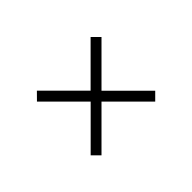

<svg xmlns="http://www.w3.org/2000/svg" viewBox="-75 -876 1150 1150"><g transform="rotate(-45 500.0 -300.5)"><path d="M727.5 -26.4 500 -253.9 272.5 -26.4 226.6 -72.3 454.1 -299.8 226.6 -527.3 272.5 -573.7 500 -346.2 727.5 -573.7 773.4 -527.3 545.9 -299.8 773.4 -72.3Z"/></g></svg>

Font: Tai Heritage Pro
Style: Bold
Weight: 700
Designer: Faah Baccam, Walt Agee, Victor Gaultney, Annie Olsen, Eric Hays
Foundry: SIL International
Version: Version 2.600